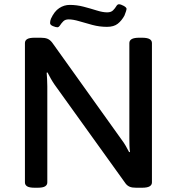

<svg xmlns="http://www.w3.org/2000/svg" viewBox="-20 -879 825 901"><path d="M143 2Q118 2 107.5 -4.5Q97 -11 97 -23V-677Q97 -689 107.5 -695.5Q118 -702 143 -702H171Q191 -702 203 -697Q215 -692 225 -679L551 -223Q561 -210 570 -194.5Q579 -179 586 -165L590 -166Q588 -180 587.5 -195.5Q587 -211 587 -230V-677Q587 -689 598 -695.5Q609 -702 634 -702H646Q671 -702 682 -695.5Q693 -689 693 -677V-23Q693 -11 682 -4.5Q671 2 646 2H619Q600 2 589 -2.5Q578 -7 570 -17L236 -482Q227 -495 218.5 -510Q210 -525 203 -539L199 -538Q200 -523 201 -507.5Q202 -492 202 -474V-23Q202 -11 191.5 -4.5Q181 2 156 2ZM249 -751Q242 -751 228.5 -756.5Q215 -762 215 -771Q215 -776 216 -781Q217 -786 219 -791Q235 -826 258 -841Q281 -856 307 -856Q340 -856 372.5 -847.5Q405 -839 433.5 -830Q462 -821 483 -821Q501 -821 510.5 -830.5Q520 -840 525.5 -849.5Q531 -859 538 -859Q547 -859 560.5 -851.5Q574 -844 574 -837Q574 -834 571.5 -826.5Q569 -819 564 -806Q551 -782 532.5 -767.5Q514 -753 482 -753Q447 -753 413.5 -762Q380 -771 351.5 -779.5Q323 -788 302 -788Q286 -788 277 -779Q268 -770 262 -760.5Q256 -751 249 -751Z"/></svg>

Font: Asap Semi Expanded Medium
Style: Regular
Weight: 500
Width: 6
Designer: Pablo Cosgaya
Foundry: Omnibus-Type
Version: Version 3.001; ttfautohint (v1.8.4.7-5d5b)